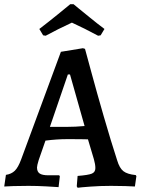

<svg xmlns="http://www.w3.org/2000/svg" viewBox="-33 -879 665 908"><path d="M330 2 334 -47Q385 -51 401.5 -58Q418 -65 418 -84Q418 -102 411 -126L383 -220Q358 -221 285 -221Q236 -221 182 -214L150 -122Q142 -96 142 -87Q142 -67 154.5 -58.5Q167 -50 196 -50H247L250 -45L244 6Q231 5 187 2.5Q143 0 102 0Q63 0 30.5 1Q-2 2 -13 3L-5 -52Q21 -56 37 -71.5Q53 -87 67 -125L255 -634L359 -651L369 -648Q376 -623 400 -534Q424 -445 458 -327.5Q492 -210 521 -121Q532 -84 550.5 -69.5Q569 -55 609 -51L612 -46L605 3Q593 2 559.5 1Q526 0 492 0Q441 0 394 3.5Q347 7 334 9ZM283 -279Q323 -279 367 -283L298 -527H288L203 -279ZM171 -712 153 -742Q196 -775 241 -811.5Q286 -848 299 -859H315L338 -840Q353 -828 391.5 -796.5Q430 -765 461 -742L443 -712L431 -710Q366 -745 307 -772Q240 -741 183 -710Z"/></svg>

Font: Alegreya SC Medium
Style: Regular
Weight: 500
Designer: Juan Pablo del Peral
Foundry: Huerta Tipografica
Version: Version 2.007; ttfautohint (v1.6)